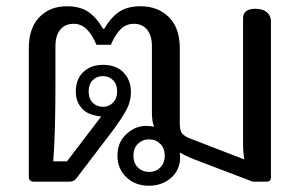

<svg xmlns="http://www.w3.org/2000/svg" viewBox="-20 -580 965 613"><path d="M355 -83Q355 -125 382.5 -151Q410 -177 444 -178Q463 -178 472 -175Q465 -192 465 -222V-432Q465 -467 449.5 -485.5Q434 -504 407 -504Q383 -504 365.5 -487Q348 -470 334 -437H288Q274 -470 256.5 -487Q239 -504 215 -504Q188 -504 172.5 -485.5Q157 -467 157 -432V-311Q157 -153 150 -65H194L303 -208Q292 -209 277 -213Q251 -220 236.5 -240Q222 -260 222 -288Q222 -327 246 -350Q270 -373 309 -373Q351 -373 374.5 -348.5Q398 -324 398 -286Q398 -257 384.5 -231Q371 -205 340 -163L228 -16Q222 -7 216 -3.5Q210 0 201 0H88Q72 0 72 -16V-426Q72 -491 106 -525.5Q140 -560 193 -560Q237 -560 263.5 -541Q290 -522 309 -488H313Q332 -522 358.5 -541Q385 -560 429 -560Q484 -560 519 -525.5Q554 -491 554 -426V-186Q554 -164 561 -154.5Q568 -145 589 -137L760 -71Q756 -92 756 -127V-523Q756 -536 765.5 -544Q775 -552 795 -552Q819 -552 832 -541Q845 -530 845 -512V-13Q845 0 831 0H787L598 -72Q571 -83 554 -93Q555 -85 555 -69Q551 -32 523 -9.5Q495 13 455 13Q412 13 383.5 -14Q355 -41 355 -83ZM354 -288Q354 -311 341 -324Q328 -337 309 -337Q289 -337 276 -324Q263 -311 263 -288Q263 -265 276 -252Q289 -239 309 -239Q328 -239 341 -252.5Q354 -266 354 -288ZM506 -83Q506 -107 491.5 -121Q477 -135 456 -135Q435 -135 420.5 -121Q406 -107 406 -83Q406 -59 420.5 -45Q435 -31 456 -31Q477 -31 491.5 -45Q506 -59 506 -83Z"/></svg>

Font: Maitree Medium
Style: Regular
Weight: 500
Designer: CadsonDemak Team
Foundry: CadsonDemak
Version: Version 1.000